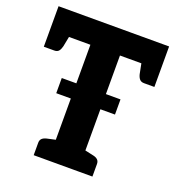

<svg xmlns="http://www.w3.org/2000/svg" viewBox="-132 -834 866 940"><g transform="rotate(20 301.0 -363.5)"><path d="M224 0V-603H13V-727H589V-603H378V0ZM148 0V-65Q148 -80 157.5 -88Q167 -96 183 -99L233 -110L246 0ZM356 0 370 -110 420 -99Q436 -96 445 -88Q454 -80 454 -65V0ZM485 -626 589 -603V-516H535Q520 -516 512 -525Q504 -534 500 -550ZM117 -626 102 -550Q98 -534 90.5 -525Q83 -516 67 -516H13V-603ZM148 -323V-402H454V-323Z"/></g></svg>

Font: Aleo ExtraBold
Style: Regular
Weight: 800
Designer: Alessio Laiso
Foundry: Alessio Laiso
Version: Version 2.001;gftools[0.9.29]